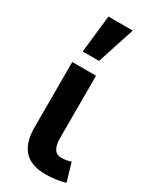

<svg xmlns="http://www.w3.org/2000/svg" viewBox="-205 -843 744 915"><g transform="rotate(30 166.5 -385.5)"><path d="M216.8 15.1Q62 15.1 62 -151.9V-512.2H192.9V-169.9Q192.9 -90.8 243.2 -90.8Q274.4 -90.8 296.9 -100.1L326.2 0Q274.9 15.1 216.8 15.1ZM169.9 -580.6H80.1L103 -786.1H236.8Z"/></g></svg>

Font: Cadman
Style: Bold
Weight: 700
Designer: Paul James MIller
Foundry: High-Logic / Made with FontCreator
Version: Version 2.114;March 28, 2021;FontCreator 13.0.0.2683 64-bit